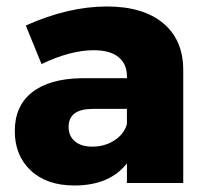

<svg xmlns="http://www.w3.org/2000/svg" viewBox="-20 -568 641 596"><path d="M312 -547.9Q423.8 -547.9 486.1 -496.3Q548.3 -444.8 548.8 -352.1V0H374V-61Q320.3 7.8 210.9 7.8Q125 7.8 75.4 -38.8Q25.9 -85.4 25.9 -161.1Q25.9 -238.8 79.3 -281.2Q132.8 -323.7 232.9 -325.2H374V-331.1Q374 -369.6 347.7 -390.9Q321.3 -412.1 271 -412.1Q198.7 -412.1 108.9 -369.1L60.1 -488.8Q191.9 -547.9 312 -547.9ZM266.1 -112.8Q305.7 -112.8 335.7 -132.6Q365.7 -152.3 374 -183.1V-230H268.1Q192.9 -230 192.9 -173.8Q192.9 -146 212.4 -129.4Q231.9 -112.8 266.1 -112.8Z"/></svg>

Font: Montserrat-Arabic
Style: Bold
Weight: 700
Designer: Mohamed Gaber
Foundry: Kief Type Foundry
Version: Version 5.008;PS 005.008;hotconv 1.0.88;makeotf.lib2.5.64775